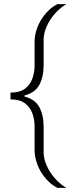

<svg xmlns="http://www.w3.org/2000/svg" viewBox="-20 -763 364 933"><path d="M259 150Q237 139 217 120Q197 101 181.5 76.5Q166 52 157 23Q148 -6 148 -36V-151Q148 -182 137.5 -211.5Q127 -241 102 -260.5Q77 -280 31 -280V-313Q77 -313 102 -332.5Q127 -352 137.5 -382Q148 -412 148 -442V-557Q148 -588 157 -616.5Q166 -645 181.5 -669.5Q197 -694 217 -713Q237 -732 259 -743H303Q280 -730 260 -710.5Q240 -691 225 -668Q210 -645 201 -619.5Q192 -594 192 -568V-447Q192 -389 171 -350.5Q150 -312 99 -299V-294Q150 -281 171 -242.5Q192 -204 192 -146V-25Q192 1 201 26.5Q210 52 225 75Q240 98 260 117.5Q280 137 303 150Z"/></svg>

Font: Saira SemiExpanded ExtraLight
Style: Regular
Weight: 250
Width: 6
Designer: Hector Gatti with collaboration of the Omnibus-Type team
Foundry: Omnibus-Type
Version: Version 1.101